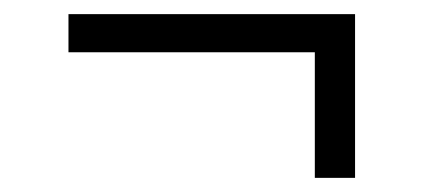

<svg xmlns="http://www.w3.org/2000/svg" viewBox="-20 -410 600 272"><path d="M426 -370 464 -336H77V-390H483V-158H426Z"/></svg>

Font: Roboto Serif 20pt Light
Style: Regular
Weight: 300
Version: Version 1.008